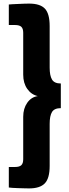

<svg xmlns="http://www.w3.org/2000/svg" viewBox="-20 -888 381 1067"><path d="M318 -287Q282 -287 269 -265.5Q256 -244 256 -200V34Q256 103 229 131Q202 159 142 159Q133 159 115.5 158.5Q98 158 80.5 157.5Q63 157 48 156Q33 155 29 154V40H63Q88 40 98.5 30Q109 20 109 -3V-239Q109 -285 131.5 -317Q154 -349 190 -354Q154 -362 131.5 -394Q109 -426 109 -473V-706Q109 -729 98.5 -739Q88 -749 63 -749H29V-863Q33 -864 48 -864.5Q63 -865 80.5 -866Q98 -867 115.5 -867.5Q133 -868 142 -868Q203 -868 229.5 -840Q256 -812 256 -743V-512Q256 -468 269 -446Q282 -424 318 -424Z"/></svg>

Font: Encode Sans Narrow
Style: ExtraBold
Weight: 800
Designer: Pablo Impallari, Andres Torresi
Foundry: Pablo Impallari, Andres Torresi
Version: Version 1.000; ttfautohint (v1.00) -l 8 -r 50 -G 200 -x 14 -